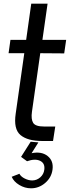

<svg xmlns="http://www.w3.org/2000/svg" viewBox="-20 -770 382 1050"><path d="M210 1Q130.9 1 92 -31.5Q53.2 -64 65.9 -148.9L112.8 -479H26.9L37.1 -551.8H123L150.9 -750H240.2L211.9 -551.8H341.8L331.1 -478L200.2 -479L154.8 -159.2Q148.9 -118.2 161.4 -98.1Q173.8 -78.1 221.2 -78.1H282.2L270 1ZM152.8 67.9Q207 56.6 240.5 83.3Q273.9 109.9 267.1 158.2Q261.2 201.2 227.1 230.5Q192.9 259.8 149.9 259.8Q115.7 259.8 85.4 241.5Q55.2 223.1 43.9 196.8L85.9 180.2Q94.7 196.3 115.5 206.5Q136.2 216.8 155.8 216.8Q180.7 216.8 200 200Q219.2 183.1 222.2 158.2Q227.1 123 199.5 109.6Q171.9 96.2 127.9 111.8L95.2 87.9L147.9 4.9L189.9 8.8Z"/></svg>

Font: Oakes Grotesk
Style: Italic
Weight: 400
Designer: Samuel Oakes
Foundry: Samuel Oakes
Version: Version 1.0 | wf-rip DC20170320